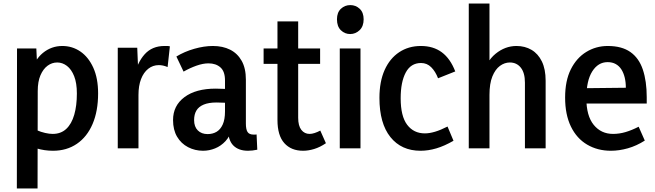

<svg xmlns="http://www.w3.org/2000/svg" viewBox="-20 -845 3731 1094"><path d="M76 229 77 -569H187L194 -421H151Q176 -504 224.5 -543.5Q273 -583 335 -583Q392 -583 438 -551.5Q484 -520 511.5 -459.5Q539 -399 539 -313Q539 -212 507.5 -138.5Q476 -65 418 -25.5Q360 14 282 14Q234 14 188.5 0.5Q143 -13 97 -38L190 -103Q213 -93 237 -87.5Q261 -82 280 -82Q327 -82 357.5 -110.5Q388 -139 403 -191Q418 -243 418 -312Q418 -372 402.5 -411Q387 -450 361.5 -469.5Q336 -489 306 -489Q276 -489 251 -470.5Q226 -452 210.5 -416Q195 -380 195 -326L194 229Z M651 0V-573H762L769 -405H743Q762 -489 804.5 -536Q847 -583 917 -583Q925 -583 932.5 -583Q940 -583 948 -581L935 -463Q909 -474 885 -474Q851 -474 824.5 -453Q798 -432 783.5 -394Q769 -356 769 -304V0Z M1279 -114 1302 -113Q1291 -69 1265 -41Q1239 -13 1205.5 0.5Q1172 14 1137 14Q1091 14 1051.5 -6.5Q1012 -27 989 -66Q966 -105 966 -161Q966 -243 1031 -291.5Q1096 -340 1209 -340Q1231 -340 1260.5 -338.5Q1290 -337 1313 -332V-254Q1288 -258 1265.5 -259.5Q1243 -261 1214 -261Q1169 -261 1140.5 -249Q1112 -237 1099 -215Q1086 -193 1086 -161Q1086 -123 1107 -102Q1128 -81 1163 -81Q1192 -81 1214 -94Q1236 -107 1249 -135.5Q1262 -164 1262 -210V-387Q1262 -438 1236 -461Q1210 -484 1168 -484Q1137 -484 1100 -471Q1063 -458 1026 -437L985 -523Q1031 -551 1087 -567Q1143 -583 1193 -583Q1249 -583 1291 -562Q1333 -541 1357 -498.5Q1381 -456 1381 -391V-141Q1381 -108 1390.5 -93Q1400 -78 1426 -78Q1429 -78 1433.5 -78Q1438 -78 1442 -79L1446 8Q1432 11 1418.5 12.5Q1405 14 1393 14Q1339 14 1309 -16.5Q1279 -47 1279 -114Z M1707 14Q1639 14 1600 -29.5Q1561 -73 1561 -161V-723H1679V-174Q1679 -128 1697 -105Q1715 -82 1744 -82Q1757 -82 1772.5 -87Q1788 -92 1805 -101L1837 -29Q1803 -6 1770 4Q1737 14 1707 14ZM1482 -481V-569H1804V-481Z M1916 0V-569H2034V0ZM1975 -651Q1945 -651 1922.5 -672.5Q1900 -694 1900 -735Q1900 -774 1922.5 -795Q1945 -816 1976 -816Q2007 -816 2029.5 -795Q2052 -774 2052 -735Q2052 -695 2029 -673Q2006 -651 1975 -651Z M2376 14Q2267 14 2204.5 -64Q2142 -142 2142 -287Q2142 -380 2171.5 -446Q2201 -512 2254.5 -547.5Q2308 -583 2378 -583Q2449 -583 2497.5 -547Q2546 -511 2574 -438L2476 -399Q2461 -438 2437 -462Q2413 -486 2379 -486Q2321 -486 2292 -432Q2263 -378 2263 -285Q2263 -183 2300 -134Q2337 -85 2401 -85Q2427 -85 2459 -94.5Q2491 -104 2530 -124L2564 -43Q2512 -13 2466 0.5Q2420 14 2376 14Z M2971 0V-374Q2971 -430 2947.5 -459.5Q2924 -489 2885 -489Q2855 -489 2828.5 -469.5Q2802 -450 2785.5 -409.5Q2769 -369 2769 -304V0H2651V-825H2769V-404H2726Q2749 -494 2803.5 -538.5Q2858 -583 2923 -583Q2971 -583 3008.5 -561Q3046 -539 3067.5 -495Q3089 -451 3089 -385V0Z M3461 14Q3385 14 3325.5 -21Q3266 -56 3233 -124Q3200 -192 3200 -289Q3200 -385 3232.5 -450Q3265 -515 3320.5 -549Q3376 -583 3443 -583Q3523 -583 3572 -548.5Q3621 -514 3643 -448Q3665 -382 3665 -292V-255H3266L3268 -342L3546 -345Q3546 -377 3539.5 -403.5Q3533 -430 3520.5 -449.5Q3508 -469 3488.5 -480Q3469 -491 3442 -491Q3388 -491 3354.5 -438Q3321 -385 3321 -285Q3321 -185 3363 -133.5Q3405 -82 3473 -82Q3509 -82 3544.5 -92.5Q3580 -103 3619 -123L3654 -44Q3607 -14 3557.5 0Q3508 14 3461 14Z"/></svg>

Font: Yaldevi SemiBold
Style: Regular
Weight: 600
Designer: Sol Matas, Rajitha Manaperi, Kosala Senevirathne
Foundry: Mooniak
Version: Version 1.100